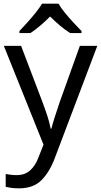

<svg xmlns="http://www.w3.org/2000/svg" viewBox="-20 -786 550 1046"><path d="M1 -536H95L211 -231Q226 -191 238 -154.5Q250 -118 256 -85H260Q266 -110 279 -150.5Q292 -191 306 -232L415 -536H510L279 74Q251 150 206.5 195Q162 240 84 240Q60 240 42 237.5Q24 235 11 232V162Q22 164 37.5 166Q53 168 70 168Q116 168 144.5 142Q173 116 189 73L217 2ZM299 -766Q311 -744 333.5 -716.5Q356 -689 380.5 -662.5Q405 -636 424 -617V-606H362Q336 -622 308 -645.5Q280 -669 253 -696Q226 -669 199 -646Q172 -623 146 -606H86V-617Q105 -637 128.5 -663Q152 -689 174 -716.5Q196 -744 209 -766Z"/></svg>

Font: Noto Sans Ol Chiki
Style: Regular
Weight: 400
Designer: Monotype Design Team, Lewis McGuffie
Foundry: Monotype Imaging Inc.
Version: Version 2.003